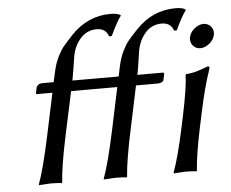

<svg xmlns="http://www.w3.org/2000/svg" viewBox="-51 -757 984 819"><g transform="rotate(-5 441.5 -347.5)"><path d="M558.1 -622.1Q629.9 -698.2 728.5 -698.2Q759.3 -698.2 771.5 -689L772 -686Q754.9 -664.6 726.6 -604L715.3 -603Q703.6 -638.2 664.6 -638.2Q623.5 -638.2 596.4 -608.9Q569.3 -579.6 559.6 -535.2Q558.1 -527.3 552.7 -490Q547.4 -452.6 544.4 -439L542 -429.2H650.4Q654.3 -429.2 656 -427.5Q657.7 -425.8 656.7 -422.9L651.4 -397.9Q649.9 -391.6 641.8 -388.2Q633.8 -384.8 626 -384.8H532.7L493.7 -200.2Q465.3 -67.4 460.9 0L458.5 2.9Q445.3 0 411.1 0L361.3 2.9L360.8 0Q384.3 -63 413.6 -200.2L452.6 -384.8H347.7H326.7H254.9L215.3 -200.2Q187 -67.4 183.1 0L180.2 2.9Q167 0 132.8 0L83.5 2.9L83 0Q106.4 -63 135.7 -200.2L174.8 -384.8H108.9Q104 -384.8 105 -391.1L108.9 -409.2Q113.3 -429.2 136.2 -429.2H184.1L192.9 -469.2Q200.7 -506.8 213.9 -533.9Q227.1 -561 239.5 -576.4Q252 -591.8 280.3 -622.1Q352.1 -698.2 450.2 -698.2Q481 -698.2 493.7 -689V-686Q476.6 -664.6 448.2 -604L437 -603Q425.3 -638.2 386.7 -638.2Q345.7 -638.2 318.4 -608.9Q291 -579.6 281.7 -535.2Q280.3 -527.3 274.7 -490Q269 -452.6 266.1 -439L264.2 -429.2H354H372.1H462.4L470.7 -469.2Q478.5 -506.8 491.7 -533.9Q504.9 -561 517.3 -576.7Q529.8 -592.3 558.1 -622.1ZM788.1 -534.4Q775.9 -549.8 780.3 -570.1Q784.7 -590.3 803.2 -605.7Q821.8 -621.1 842 -621.1Q862.3 -621.1 874.5 -605.7Q886.7 -590.3 882.3 -570.1Q877.9 -549.8 859.1 -534.4Q840.3 -519 820.3 -519Q800.3 -519 788.1 -534.4ZM720.2 -234.9Q746.1 -357.9 747.6 -411.1L750 -414.1Q759.8 -414.6 769.5 -416.3Q779.3 -418 786.1 -419.4Q793 -420.9 802.5 -424.1Q812 -427.2 816.4 -428.7Q820.8 -430.2 831.1 -434.1Q841.3 -438 844.2 -439Q853.5 -439 851.1 -429.2Q824.7 -353 803.2 -251L788.1 -180.2Q765.1 -71.3 759.8 0L757.3 2.9Q743.7 0 710 0L660.2 2.9V0Q684.6 -67.9 708.5 -180.2Z"/></g></svg>

Font: Linux Biolinum O
Style: Italic
Weight: 400
Italic angle: -12°
Designer: Philipp H. Poll
Foundry: Philipp H. Poll
Version: Version 1.1.3